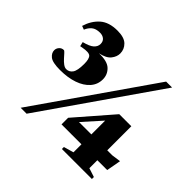

<svg xmlns="http://www.w3.org/2000/svg" viewBox="-168 -928 1131 1131"><g transform="rotate(45 397.0 -362.5)"><path d="M132.5 0 629.5 -715H679L182 0ZM139 -321Q76 -321 54.2 -338.8Q32.5 -356.5 32.5 -379.5Q32.5 -395.5 43.8 -408Q55 -420.5 72 -420.5Q76.5 -420.5 86 -410Q95.5 -399.5 108 -385.5Q120.5 -371.5 134.5 -361Q148.5 -350.5 161.5 -350.5Q185.5 -350.5 200.2 -371Q215 -391.5 215 -447Q215 -489 201 -502.8Q187 -516.5 137 -507L124 -504.5L117.5 -532Q163.5 -543.5 181.8 -560.2Q200 -577 200 -598.5Q200 -620.5 186 -632Q172 -643.5 150.5 -643.5Q117 -643.5 98.5 -628Q80 -612.5 70.5 -588.5L47.5 -597Q65 -654.5 104.5 -689.8Q144 -725 215 -725Q271.5 -725 296.5 -700.2Q321.5 -675.5 321.5 -641Q321.5 -614 301.8 -588.8Q282 -563.5 231.5 -553Q300 -555.5 328.5 -528Q357 -500.5 357 -461Q357 -418 329.2 -386.5Q301.5 -355 252.5 -338Q203.5 -321 139 -321ZM570 -384H670.5V-183.5H711.5L769 -191.5L752.5 -101H670.5V-34.5L726 -16.5V0H476V-16.5L538 -34.5V-101H372V-156ZM538 -183.5V-298.5L435 -183.5Z"/></g></svg>

Font: Newsreader Display ExtraBold
Style: Regular
Weight: 800
Designer: Hugues Gentile
Foundry: Production Type
Version: Version 1.001